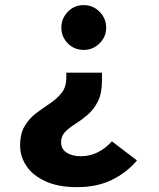

<svg xmlns="http://www.w3.org/2000/svg" viewBox="-20 -532 640 773"><path d="M317 -511.5Q354.5 -511.5 381 -484.5Q407.5 -457.5 407.5 -420.5Q407.5 -384 381 -357.5Q354.5 -331 317 -331Q279 -331 253 -357.5Q227 -384 227 -420.5Q227 -457.5 253 -484.5Q279 -511.5 317 -511.5ZM390.5 -239.5V-207.5Q390.5 -156 374 -123.5Q357.5 -91 333 -70Q308.5 -49 283.8 -33.5Q259 -18 242.5 -1.2Q226 15.5 226 40.5Q226 68 248.2 82.5Q270.5 97 306 97Q340 97 371.8 82Q403.5 67 430.5 37L531.5 114Q489 164 429.2 192.8Q369.5 221.5 290.5 221.5Q215 221.5 163.8 198.2Q112.5 175 86.8 136.8Q61 98.5 61 54Q61 5.5 79.8 -25.2Q98.5 -56 126.2 -76.8Q154 -97.5 181.8 -116Q209.5 -134.5 228.2 -158.2Q247 -182 247 -219V-239.5Z"/></svg>

Font: Fira Code Light
Style: Bold
Weight: 700
Monospace: yes
Version: Version 5.002